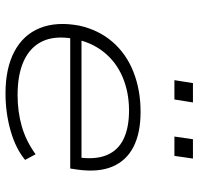

<svg xmlns="http://www.w3.org/2000/svg" viewBox="-32 -698 738 715"><g transform="rotate(90 337.5 -341.0)"><path d="M328 8Q235 8 172.5 -25Q110 -58 85 -120Q60 -182 76 -267Q92 -339 136.5 -390.5Q181 -442 248.5 -468.5Q316 -495 397 -495Q476 -495 527.5 -468.5Q579 -442 601 -390Q623 -338 612 -259L608 -233H102L108 -275H592L566 -259Q576 -325 558.5 -368Q541 -411 498.5 -431.5Q456 -452 392 -452Q324 -452 267.5 -428Q211 -404 174 -357.5Q137 -311 125 -246L124 -241Q113 -174 134.5 -129Q156 -84 206.5 -60.5Q257 -37 335 -37Q396 -37 450.5 -52.5Q505 -68 555 -104L576 -65Q534 -30 467.5 -11Q401 8 328 8ZM489 -621 499 -690H571L561 -621ZM279 -621 290 -690H362L351 -621Z"/></g></svg>

Font: Nunito Sans 10pt Expanded ExtraLight
Style: Italic
Weight: 250
Width: 7
Italic angle: -9°
Designer: Vernon Adams
Foundry: Vernon Adams
Version: Version 3.101;gftools[0.9.27]